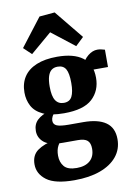

<svg xmlns="http://www.w3.org/2000/svg" viewBox="-94 -715 672 972"><g transform="rotate(-10 242.5 -229.0)"><path d="M459 31Q459 82 428.5 119.5Q398 157 342 177.5Q286 198 209 198Q110 198 66.5 165.5Q23 133 23 84Q23 37 56 13.5Q89 -10 144 -20L184 -19Q170 -9 159 11Q148 31 148 61Q148 95 166.5 117Q185 139 231 139Q275 139 299.5 117.5Q324 96 324 56Q324 27 309.5 14Q295 1 260 1H185Q115 1 87 -22.5Q59 -46 59 -81Q59 -116 81.5 -137Q104 -158 140 -168L178 -163Q162 -152 156 -140.5Q150 -129 150 -118Q150 -99 168 -91.5Q186 -84 229 -84H303Q379 -84 419 -56Q459 -28 459 31ZM406 -294Q406 -228 361.5 -186.5Q317 -145 216 -145Q148 -145 108.5 -163.5Q69 -182 52.5 -213.5Q36 -245 36 -283Q36 -330 58 -363.5Q80 -397 123.5 -415Q167 -433 230 -433Q315 -433 360.5 -399Q406 -365 406 -294ZM167 -290Q167 -241 181.5 -219Q196 -197 224 -197Q254 -197 266 -220.5Q278 -244 278 -290Q278 -340 265.5 -361.5Q253 -383 224 -383Q205 -383 192.5 -373.5Q180 -364 173.5 -343.5Q167 -323 167 -290ZM383 -337 351 -362Q365 -395 388.5 -414Q412 -433 437 -433Q447 -433 457.5 -430.5Q468 -428 475 -426V-337ZM68 -506 178 -649 257 -656 377 -509 335 -469 217 -561 108 -468Z"/></g></svg>

Font: Rasa
Style: Regular
Weight: 400
Designer: Anna Giedrys (Yrsa+Rasa design), David Brezina (Yrsa art-direction, Rasa art-direction, design)
Foundry: Rosetta Type Foundry
Version: Version 2.004